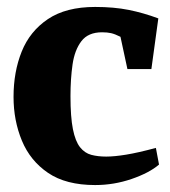

<svg xmlns="http://www.w3.org/2000/svg" viewBox="-20 -523 491 553"><path d="M254 10Q170 10 118.5 -25Q67 -60 43 -118Q19 -176 19 -244Q19 -316 42.5 -374.5Q66 -433 118 -468Q170 -503 254 -503Q308 -503 350.5 -494.5Q393 -486 436 -470L416 -324H347L327 -417Q311 -425 300 -427.5Q289 -430 274 -430Q234 -430 214.5 -404.5Q195 -379 189 -337.5Q183 -296 183 -246Q183 -186 190 -151Q197 -116 210.5 -99Q224 -82 243 -77Q262 -72 286 -72Q309 -72 343 -77.5Q377 -83 429 -97L438 -49Q410 -25 359 -7.5Q308 10 254 10Z"/></svg>

Font: Manuale ExtraBold
Style: Regular
Weight: 800
Version: Version 1.002